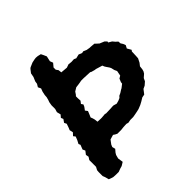

<svg xmlns="http://www.w3.org/2000/svg" viewBox="-185 -798 927 927"><g transform="rotate(-45 279.0 -334.5)"><path d="M54 -1 38 -7 33 -26 28 -39V-66L29 -78L37 -93V-111V-126V-139L46 -153L43 -168L56 -185L50 -198L59 -221L55 -231L64 -248L71 -266L63 -276L76 -290L72 -308L77 -320L84 -340L78 -352L89 -368L84 -380L95 -393L90 -413L95 -430V-437V-455L98 -473L102 -484L106 -499L107 -513L111 -532L117 -548L110 -563L119 -578L121 -592L130 -613L134 -634L148 -652L153 -656L176 -666L195 -670L204 -671L216 -670L233 -666L239 -654L246 -638L240 -611L246 -595L231 -577V-562L239 -551L241 -534L253 -533L276 -531L293 -537L311 -535L329 -536L340 -531L361 -536L378 -529L388 -531L404 -524L422 -521H428L452 -519L459 -512L470 -502L494 -492L504 -482L503 -476L520 -466L530 -454L541 -444L542 -431L549 -420L554 -407L546 -392L558 -371L553 -364L552 -336L551 -320L541 -300L530 -286L528 -268L525 -257L519 -247L503 -233L496 -218L480 -204L465 -197L455 -184L448 -175L432 -172L414 -161L399 -153L379 -145L366 -142L351 -139L334 -136H314L298 -133L287 -136L267 -135L249 -133H223L213 -138L204 -144L180 -137L165 -117L160 -105L164 -89L152 -75L146 -65L141 -46L145 -19L127 -8L113 -4L97 2H80L61 1ZM323 -238 338 -242 352 -248 359 -256 372 -262 386 -271 392 -274 410 -288 411 -297 418 -314 431 -322 436 -348 430 -361 426 -378 422 -386 413 -399 408 -407 404 -417 384 -423 371 -427 363 -428 345 -433 340 -436 297 -438H280L270 -436L257 -434L241 -432L223 -421L215 -409L209 -402V-388L210 -372L200 -359L207 -349L202 -338L191 -323L200 -311L194 -296L187 -280L191 -270L194 -259L196 -242L217 -241H224L248 -243L253 -241L285 -242L299 -243H306Z"/></g></svg>

Font: Winky Rough Medium
Style: Italic
Weight: 500
Italic angle: -8.97852°
Designer: Simon Atzbach
Foundry: typofactur
Version: Version 1.206; ttfautohint (v1.8.4.7-5d5b)